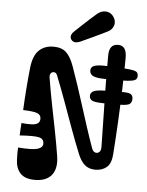

<svg xmlns="http://www.w3.org/2000/svg" viewBox="-62 -984 810 1059"><g transform="rotate(5 343.0 -454.0)"><path d="M63.5 -76Q63 -85.5 62.8 -97.2Q62.5 -109 62.8 -121.5Q63 -134 63.5 -145Q144.5 -138.5 172.5 -147.8Q200.5 -157 200.5 -178Q200.5 -205 173 -211.2Q145.5 -217.5 66.5 -212Q67.5 -229.5 68.2 -246.8Q69 -264 70.5 -281Q105.5 -277.5 128 -278.8Q150.5 -280 161.5 -288.2Q172.5 -296.5 172.5 -314Q172.5 -336 150.5 -343.8Q128.5 -351.5 73.5 -353Q76 -408.5 80.8 -471.5Q85.5 -534.5 91.5 -589Q99 -656.5 130 -686.2Q161 -716 210.5 -716Q255.5 -716 280.8 -692.5Q306 -669 324.5 -617Q341 -571.5 359 -516.8Q377 -462 395.8 -403Q414.5 -344 433.2 -286.2Q452 -228.5 470.5 -177Q477 -158.5 489.5 -154.5Q502 -150.5 512 -159.2Q522 -168 521.5 -188Q520.5 -259.5 518.5 -345.8Q516.5 -432 515.2 -521.8Q514 -611.5 514.5 -694Q514.5 -725.5 526.8 -741.2Q539 -757 564.5 -757Q588.5 -757 600 -740Q611.5 -723 611.5 -689Q611 -606.5 608.2 -517.5Q605.5 -428.5 600.8 -336.8Q596 -245 589.5 -154Q586 -101.5 560.8 -80.8Q535.5 -60 498.5 -60Q462 -60 439.2 -80.2Q416.5 -100.5 401.5 -138Q373.5 -207 347.2 -279.5Q321 -352 295.2 -423Q269.5 -494 243.5 -559Q240 -568 235.2 -572Q230.5 -576 223.5 -576Q213 -576 206.8 -567.2Q200.5 -558.5 203.5 -542Q214.5 -473.5 228.5 -402.5Q242.5 -331.5 256.8 -259.5Q271 -187.5 282.5 -116Q293 -48.5 263.8 -11.8Q234.5 25 171.5 25Q115.5 25 90.2 -2.8Q65 -30.5 63.5 -76ZM521.5 -635Q540.5 -634.5 559.8 -633.2Q579 -632 597.5 -631Q638.5 -629 657.2 -625Q676 -621 681.2 -614Q686.5 -607 686.5 -596Q686.5 -585 680.8 -577.8Q675 -570.5 655.5 -566.8Q636 -563 595.5 -563Q576 -563 557 -563Q538 -563 518.5 -563Q479.5 -563 459 -567.8Q438.5 -572.5 431 -581.5Q423.5 -590.5 423.5 -603Q423.5 -615 431.2 -622.8Q439 -630.5 460.2 -633.8Q481.5 -637 521.5 -635ZM517.5 -499Q537 -499 557 -499.5Q577 -500 596.5 -500Q643 -501 655.8 -493.2Q668.5 -485.5 668.5 -468Q668.5 -447 656 -438Q643.5 -429 598.5 -429Q580.5 -429 562 -429Q543.5 -429 525.5 -429Q471 -429 452.2 -436Q433.5 -443 433.5 -464Q433.5 -480.5 449.8 -489.5Q466 -498.5 517.5 -499ZM553.5 -405Q555 -405 556.5 -405Q558 -405 559.5 -405Q567.5 -405 572.5 -400Q577.5 -395 580 -387.2Q582.5 -379.5 582.5 -371Q582.5 -362.5 579.5 -354.5Q576.5 -346.5 571 -341.2Q565.5 -336 557.5 -336Q555.5 -336 553.8 -336Q552 -336 549.5 -336Q538.5 -336 533 -346Q527.5 -356 527.5 -368Q527.5 -381.5 534.2 -393.2Q541 -405 553.5 -405ZM155.5 -122Q161.5 -122 168 -122Q174.5 -122 180.5 -122Q194 -122 200.8 -111.5Q207.5 -101 207.5 -88Q207.5 -73 199.5 -61.5Q191.5 -50 175.5 -49Q169 -49 162.8 -49Q156.5 -49 149.5 -49Q134.5 -49 127 -60.8Q119.5 -72.5 119.5 -86Q119.5 -102 127.8 -112Q136 -122 155.5 -122ZM190.5 -59Q175 -59 166.8 -67.5Q158.5 -76 158.5 -93Q158.5 -106 167.8 -114Q177 -122 192.5 -122Q205.5 -122 213.5 -114.2Q221.5 -106.5 221.5 -92Q221.5 -75.5 212.8 -67.2Q204 -59 190.5 -59ZM238.5 -624Q238.5 -624 238.5 -624Q238.5 -624 238.5 -624Q238.5 -624 238.5 -624Q238.5 -624 238.5 -624Q238.5 -624 238.5 -624Q238.5 -624 238.5 -624Q238.5 -624 238.5 -624Q238.5 -624 238.5 -624ZM178.5 -671Q178.5 -671 178.5 -671Q178.5 -671 178.5 -671Q178.5 -671 178.5 -671Q178.5 -671 178.5 -671Q178.5 -671 178.5 -671Q178.5 -671 178.5 -671Q178.5 -671 178.5 -671Q178.5 -671 178.5 -671ZM355.5 -757Q341 -750.5 329 -750.5Q316.5 -750.5 308 -759.2Q299.5 -768 299.5 -778.5Q299.5 -794.5 316.5 -810Q335 -827.5 355.8 -847Q376.5 -866.5 397 -885Q417.5 -903.5 434.5 -918Q455 -934.5 477.5 -934.5Q502.5 -934.5 518.8 -916.2Q535 -898 535 -876Q535 -861.5 526.2 -847.5Q517.5 -833.5 497.5 -824Q464 -807.5 424.5 -788.8Q385 -770 355.5 -757Z"/></g></svg>

Font: Kablammo
Style: Regular
Weight: 400
Designer: Travis Kochel, Lizy Gershenzon, Daria Petrova, Ethan Cohen
Foundry: Vectro Type Foundry
Version: Version 1.002